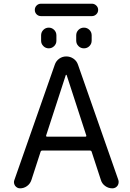

<svg xmlns="http://www.w3.org/2000/svg" viewBox="-20 -1068 704 1042"><path d="M230.5 -333Q229.5 -330.1 231 -328.1Q232.4 -326.2 235.4 -326.2H443.4Q446.3 -326.2 447.8 -328.1Q449.2 -330.1 448.2 -333L341.8 -660.2Q340.8 -662.1 339.4 -662.1Q337.9 -662.1 336.9 -660.2ZM203.1 -980.5Q188.5 -980.5 178.7 -990.2Q168.9 -1000 168.9 -1014.2Q168.9 -1028.3 178.7 -1038.1Q188.5 -1047.9 203.1 -1047.9H478.5Q492.2 -1047.9 502.4 -1038.1Q512.7 -1028.3 512.7 -1014.2Q512.7 -1000 502.4 -990.2Q492.2 -980.5 478.5 -980.5ZM203.1 -846.7V-876Q203.1 -893.6 215.3 -905.8Q227.5 -918 244.6 -918Q261.7 -918 273.9 -905.8Q286.1 -893.6 286.1 -876V-846.7Q286.1 -830.1 273.9 -817.9Q261.7 -805.7 244.6 -805.7Q227.5 -805.7 215.3 -817.9Q203.1 -830.1 203.1 -846.7ZM393.6 -847.7V-876Q393.6 -893.6 405.8 -905.8Q418 -918 435.5 -918Q453.1 -918 465.3 -905.8Q477.5 -893.6 477.5 -876V-847.7Q477.5 -830.1 465.3 -817.9Q453.1 -805.7 435.5 -805.7Q418 -805.7 405.8 -817.9Q393.6 -830.1 393.6 -847.7ZM277.3 -716.8Q284.2 -737.3 301.3 -749.5Q318.4 -761.7 339.8 -761.7Q361.3 -761.7 378.9 -749.5Q396.5 -737.3 403.3 -716.8L622.1 -91.8Q624 -85.9 624 -80.1Q624 -69.3 618.2 -60.5Q607.4 -45.9 589.8 -45.9Q568.4 -45.9 550.8 -58.6Q533.2 -71.3 527.3 -91.8L477.5 -244.1Q475.6 -251 467.8 -251H210Q202.1 -251 200.2 -244.1L150.4 -90.8Q143.6 -70.3 126.5 -58.1Q109.4 -45.9 88.9 -45.9Q72.3 -45.9 61.5 -60.5Q55.7 -69.3 55.7 -79.1Q55.7 -84 57.6 -89.8Z"/></svg>

Font: Gen Jyuu Gothic P Regular
Style: Regular
Weight: 400
Designer: [Source Han Sans]
Ryoko NISHIZUKA  (kana & ideographs); Paul D. Hunt (Latin, Greek & Cyrillic); Wenlong ZHANG  (bopomofo
Version: Version 1.002.20150607